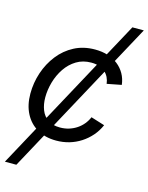

<svg xmlns="http://www.w3.org/2000/svg" viewBox="-135 -811 849 1099"><g transform="rotate(15 289.0 -262.0)"><path d="M3.9 204.1 509.8 -727.5H577.6L71.8 204.1ZM255.4 11.7Q189.9 11.7 142.6 -15.9Q95.2 -43.5 69.6 -93.3Q43.9 -143.1 43.9 -210.4Q43.9 -274.9 64.2 -335.4Q84.5 -396 122.6 -444.6Q160.6 -493.2 214.8 -521.5Q269 -549.8 337.4 -549.8Q378.4 -549.8 412.8 -539.1Q447.3 -528.3 473.4 -507.8Q499.5 -487.3 515.9 -458.5Q532.2 -429.7 536.6 -393.6L451.2 -377Q448.7 -397.9 440.2 -415.3Q431.6 -432.6 417.2 -445.3Q402.8 -458 382.3 -464.8Q361.8 -471.7 335.4 -471.7Q286.1 -471.7 248 -448.5Q210 -425.3 184.1 -387Q158.2 -348.6 145 -302.7Q131.8 -256.8 131.8 -211.4Q131.8 -170.4 144.8 -137.5Q157.7 -104.5 185.5 -85.4Q213.4 -66.4 257.3 -66.4Q285.6 -66.4 310.5 -74.2Q335.4 -82 356.2 -95.9Q377 -109.9 392.3 -128.7Q407.7 -147.5 417 -169.9L498.5 -144.5Q482.9 -108.4 457.8 -79.6Q432.6 -50.8 400.9 -30.3Q369.1 -9.8 332.3 1Q295.4 11.7 255.4 11.7Z"/></g></svg>

Font: Inter 16pt
Style: Italic
Weight: 400
Italic angle: -9.3988°
Version: Version 4.001;git-66647c0bb